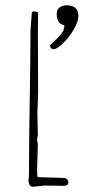

<svg xmlns="http://www.w3.org/2000/svg" viewBox="-20 -692 352 725"><path d="M169.4 -517.6Q169.4 -512.7 172.9 -509.5Q176.3 -506.3 182.1 -506.3Q188.5 -506.3 195.8 -510.7Q216.8 -524.9 235.1 -547.1Q253.4 -569.3 264.6 -592.3Q275.9 -615.2 275.9 -631.8Q275.9 -671.9 231.9 -671.9Q215.8 -671.9 205.1 -664.1Q194.3 -656.2 194.3 -640.6Q194.3 -621.1 200.9 -610.6Q207.5 -600.1 223.1 -596.7Q223.1 -587.9 220.2 -579.6Q214.8 -565.9 198.2 -549.3Q186.5 -537.6 170.9 -523.9Q169.4 -521 169.4 -517.6ZM222.2 9.8Q238.3 8.3 238.3 -2.9Q238.3 -8.8 233.4 -14.4Q228.5 -20 223.1 -20H220.2L177.7 -21.5Q140.6 -22.9 126 -22.9Q121.6 -22.9 121.1 -27.8Q120.1 -33.7 120.1 -47.9V-54.2L123 -149.9Q120.1 -155.8 120.1 -164.1Q120.1 -166.5 120.6 -168Q121.1 -169.4 121.1 -171.9L120.1 -170.9L123 -179.2L122.1 -221.7L121.1 -264.2Q121.1 -275.4 122.6 -305.2L124 -348.1Q124 -408.7 123.5 -457Q123 -505.4 123 -565.9Q123 -587.9 123.5 -605.5Q124 -623 124 -645Q124 -644.5 121.6 -645.5Q112.3 -648.9 107.4 -648.9Q100.1 -648.9 100.1 -642.1L97.7 -611.8Q95.2 -580.1 95.2 -576.2Q95.2 -496.1 92.3 -315.9Q89.4 -135.3 89.4 -43Q89.4 -18.1 87.4 -9.8Q89.8 13.2 104 13.2Q111.3 13.2 122.6 11.2Q135.3 9.8 141.1 9.8L139.2 8.8Q188 8.8 222.2 9.8Z"/></svg>

Font: Amatica SC
Style: Regular
Weight: 400
Version: Version 2.000